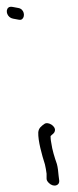

<svg xmlns="http://www.w3.org/2000/svg" viewBox="-66 -480 234 577"><path d="M74 57C74 62 77 66 81 70C94 83 113 79 112 63L110 47C109 36 108 24 105 13C98 -7 91 -29 88 -51C86 -61 86 -68 86 -71C91 -77 97 -78 99 -87C102 -101 79 -115 68 -108C58 -101 50 -95 49 -82C48 -57 60 -14 69 14C71 23 73 33 74 42ZM-41 -457C-51 -448 -44 -427 -27 -424L-11 -421C-6 -420 -2 -420 1 -423C10 -431 7 -453 -11 -456L-27 -459C-32 -460 -38 -460 -41 -457Z"/></svg>

Font: Stray Cat
Style: SuExtOpObl
Weight: 400
Version: Version 1.0